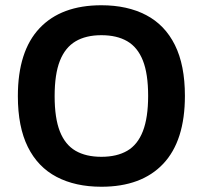

<svg xmlns="http://www.w3.org/2000/svg" viewBox="-20 -699 772 731"><path d="M366 12Q267 12 195.5 -25.5Q124 -63 86 -139.5Q48 -216 48 -333Q48 -504 130.5 -591.5Q213 -679 366 -679Q465 -679 536.5 -641.5Q608 -604 646 -527.5Q684 -451 684 -334Q684 -163 601.5 -75.5Q519 12 366 12ZM366 -102Q425 -102 464.5 -125Q504 -148 524 -199.5Q544 -251 544 -334Q544 -418 524 -468.5Q504 -519 464.5 -542Q425 -565 366 -565Q307 -565 267.5 -541.5Q228 -518 208 -467.5Q188 -417 188 -333Q188 -249 208 -198.5Q228 -148 267.5 -125Q307 -102 366 -102Z"/></svg>

Font: Maven Pro SemiBold
Style: Regular
Weight: 600
Designer: Joe Prince
Foundry: Joe Prince
Version: Version 2.103